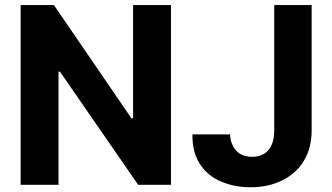

<svg xmlns="http://www.w3.org/2000/svg" viewBox="-20 -748 1345 777"><path d="M671.9 -727.5Q671.9 -545.9 671.9 0Q638.7 0 539.1 0Q460 -114.3 222.7 -458Q220.7 -458 216.8 -458Q216.8 -343.8 216.8 0Q178.7 0 63.5 0Q63.5 -181.6 63.5 -727.5Q96.7 -727.5 198.2 -727.5Q276.4 -613.3 511.7 -269.5Q513.7 -269.5 518.6 -269.5Q518.6 -383.8 518.6 -727.5Q556.6 -727.5 671.9 -727.5ZM1089.8 -727.5Q1127.9 -727.5 1241.2 -727.5Q1241.2 -600.6 1241.2 -219.7Q1241.2 -149.4 1210 -97.7Q1178.7 -45.9 1123 -18.6Q1067.4 9.8 993.2 9.8Q927.7 9.8 874 -13.7Q820.3 -36.1 789.1 -84Q757.8 -131.8 758.8 -204.1Q809.6 -204.1 911.1 -204.1Q912.1 -175.8 923.8 -155.3Q934.6 -134.8 954.1 -124Q973.6 -113.3 1001 -113.3Q1029.3 -113.3 1048.8 -126Q1069.3 -137.7 1079.1 -161.1Q1089.8 -185.5 1089.8 -219.7Q1089.8 -389.6 1089.8 -727.5Z"/></svg>

Font: DeepSea
Style: Bold
Weight: 700
Designer: Stem
Version: Version 3.019;git-0a5106e0b